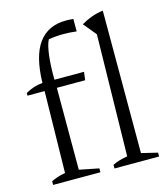

<svg xmlns="http://www.w3.org/2000/svg" viewBox="-110 -824 798 910"><g transform="rotate(-15 289.0 -368.5)"><path d="M30 -440V-453Q49 -464 69.5 -471Q90 -478 114 -480Q117 -611 163.5 -674Q210 -737 298 -737Q315 -737 334 -735V-674Q301 -678 270 -678Q232 -678 197 -672Q185 -651 178.5 -600Q172 -549 173 -480H318L313 -440H174V-38L270 -19V0H38V-18Q52 -25 68.5 -30.5Q85 -36 107 -40L114 -440ZM339 0V-18Q353 -25 370.5 -30.5Q388 -36 412 -40L423 -636L371 -699Q396 -714 422.5 -723.5Q449 -733 479 -737V-38L558 -19V0Z"/></g></svg>

Font: Piazzolla SC Light
Style: Regular
Weight: 300
Designer: Juan Pablo del Peral
Foundry: Huerta Tipografica
Version: Version 1.330